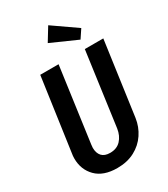

<svg xmlns="http://www.w3.org/2000/svg" viewBox="-225 -1021 990 1134"><g transform="rotate(-30 270.0 -453.5)"><path d="M470 -189Q462 -133 431 -86.5Q400 -40 349 -13Q298 14 230 14Q136 14 86.5 -36Q37 -86 37 -162Q37 -180 40 -196L110 -691H235L165 -184Q163 -168 163 -162Q163 -126 181.5 -105.5Q200 -85 238 -85Q284 -85 311 -114Q338 -143 345 -189L414 -691H540ZM297 -921 458 -809 420 -752 242 -831Z"/></g></svg>

Font: Fira Sans Extra Condensed Medium
Style: Italic
Weight: 500
Width: 3
Italic angle: -8°
Designer: Carrois Corporate & Edenspiekermann AG
Foundry: Carrois Corporate GbR & Edenspiekermann AG
Version: Version 4.203